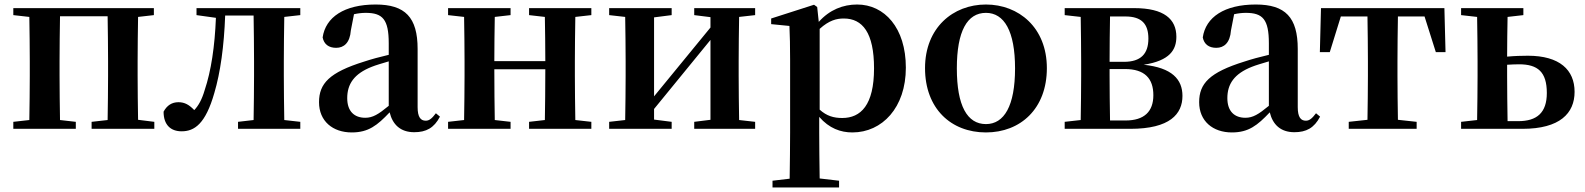

<svg xmlns="http://www.w3.org/2000/svg" viewBox="-20 -571 7024 851"><path d="M592 -40C591 -97 590 -179 590 -235V-300C590 -356 591 -439 592 -496L662 -504V-535H39V-504L110 -496C111 -439 112 -356 112 -300V-235C112 -179 111 -96 110 -39L39 -31V0H316V-31L246 -39C245 -96 244 -179 244 -235V-300C244 -357 245 -442 246 -499H457C458 -442 459 -357 459 -300V-235C459 -179 458 -96 457 -39L386 -31V0H664V-31Z M1311 -504V-535H851V-504L937 -492C932 -366 916 -257 887 -171C875 -130 860 -103 841 -83C819 -106 799 -118 771 -118C742 -118 720 -104 705 -76C705 -17 737 11 785 11C842 11 891 -22 930 -159C957 -250 973 -367 978 -502H1104C1105 -445 1106 -358 1106 -300V-235C1106 -179 1105 -96 1104 -39L1035 -31V0H1311V-31L1240 -39C1239 -96 1238 -179 1238 -235V-300C1238 -356 1239 -439 1240 -496Z M1703 -102C1657 -64 1632 -49 1599 -49C1551 -49 1519 -77 1519 -136C1519 -198 1549 -244 1628 -275C1645 -282 1673 -290 1703 -299ZM1912 -69C1894 -45 1882 -36 1867 -36C1845 -36 1831 -51 1831 -96V-354C1831 -494 1776 -551 1645 -551C1506 -551 1423 -495 1410 -405C1416 -375 1437 -359 1470 -359C1504 -359 1531 -381 1535 -436L1549 -508C1567 -512 1584 -514 1601 -514C1676 -514 1703 -485 1703 -379V-328C1664 -319 1624 -308 1594 -298C1440 -250 1394 -201 1394 -118C1394 -34 1455 16 1539 16C1613 16 1652 -15 1707 -73C1720 -19 1755 15 1816 15C1869 15 1904 -4 1930 -54Z M2601 -504V-535H2325V-504L2395 -496C2396 -441 2397 -361 2397 -300H2171C2171 -361 2172 -440 2173 -496L2243 -504V-535H1966V-504L2037 -496C2038 -439 2039 -356 2039 -300V-235C2039 -179 2038 -96 2037 -39L1966 -31V0H2243V-31L2173 -39C2172 -96 2171 -182 2171 -264H2397C2397 -182 2396 -96 2395 -39L2325 -31V0H2601V-31L2530 -39C2529 -96 2528 -179 2528 -235V-300C2528 -356 2529 -439 2530 -496Z M3327 -504V-535H3057V-504L3129 -495V-449L2879 -144V-494L2957 -504V-535H2680V-504L2751 -496C2752 -439 2753 -356 2753 -300V-235C2753 -179 2752 -96 2751 -39L2680 -31V0H2957V-31L2879 -41V-88L3129 -394V-40L3057 -31V0H3327V-31L3256 -39C3255 -96 3254 -179 3254 -235V-300C3254 -356 3255 -439 3256 -496Z M3613 -443C3655 -481 3688 -489 3720 -489C3803 -489 3854 -426 3854 -268C3854 -105 3795 -48 3713 -48C3675 -48 3644 -57 3613 -85ZM3602 -540 3588 -550 3398 -489V-464L3479 -456C3481 -408 3482 -371 3482 -306V16C3482 77 3481 149 3480 221L3404 230V260H3699V230L3613 220C3612 148 3611 76 3611 16V-53C3655 -2 3706 16 3758 16C3890 16 3995 -94 3995 -271C3995 -448 3900 -551 3779 -551C3717 -551 3657 -528 3609 -474Z M4350 16C4503 16 4620 -89 4620 -269C4620 -449 4495 -551 4350 -551C4204 -551 4080 -448 4080 -269C4080 -90 4195 16 4350 16ZM4350 -21C4267 -21 4221 -102 4221 -268C4221 -433 4267 -514 4350 -514C4431 -514 4479 -433 4479 -268C4479 -102 4431 -21 4350 -21Z M4900 -37C4899 -94 4898 -178 4898 -235V-265H4966C5054 -265 5092 -223 5092 -149C5092 -76 5051 -37 4969 -37ZM4968 -498C5040 -498 5070 -465 5070 -400C5070 -332 5036 -297 4962 -297H4898C4898 -364 4899 -444 4900 -498ZM4699 -535V-504L4770 -496C4771 -439 4772 -356 4772 -300V-235C4772 -179 4771 -96 4770 -39L4699 -31V0H4990C5166 0 5221 -66 5221 -146C5221 -219 5175 -271 5049 -284C5166 -302 5194 -351 5194 -408C5194 -486 5140 -535 5007 -535Z M5604 -102C5558 -64 5533 -49 5500 -49C5452 -49 5420 -77 5420 -136C5420 -198 5450 -244 5529 -275C5546 -282 5574 -290 5604 -299ZM5813 -69C5795 -45 5783 -36 5768 -36C5746 -36 5732 -51 5732 -96V-354C5732 -494 5677 -551 5546 -551C5407 -551 5324 -495 5311 -405C5317 -375 5338 -359 5371 -359C5405 -359 5432 -381 5436 -436L5450 -508C5468 -512 5485 -514 5502 -514C5577 -514 5604 -485 5604 -379V-328C5565 -319 5525 -308 5495 -298C5341 -250 5295 -201 5295 -118C5295 -34 5356 16 5440 16C5514 16 5553 -15 5608 -73C5621 -19 5656 15 5717 15C5770 15 5805 -4 5831 -54Z M6294 -498 6344 -340H6387L6382 -535H5835L5830 -340H5874L5923 -498H6041C6042 -441 6043 -357 6043 -300V-235C6043 -179 6042 -97 6041 -40L5958 -31V0H6259V-31L6176 -40C6175 -97 6174 -179 6174 -235V-300C6174 -357 6175 -441 6176 -498Z M6662 -34C6661 -91 6660 -177 6660 -235V-284C6678 -285 6695 -286 6713 -286C6796 -286 6836 -252 6836 -159C6836 -71 6792 -34 6709 -34ZM6732 -504V-535H6456V-504L6527 -496C6528 -439 6529 -356 6529 -300V-235C6529 -179 6528 -96 6527 -39L6456 -31V0H6728C6894 0 6959 -69 6959 -164C6959 -261 6893 -324 6752 -324C6724 -324 6692 -323 6660 -320C6660 -374 6661 -445 6662 -496Z"/></svg>

Font: Noto Serif CJK JP
Style: Bold
Weight: 700
Designer: Ryoko NISHIZUKA 西塚涼子 (kana & ideographs); Frank Grießhammer (Latin, Greek & Cyrillic); Wenlong ZHANG 张文龙 (bopomofo); San
Foundry: Adobe Systems Incorporated
Version: Version 1.000;PS 1;hotconv 16.6.53;makeotf.lib2.5.65590